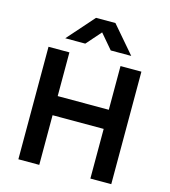

<svg xmlns="http://www.w3.org/2000/svg" viewBox="-134 -1048 1021 1154"><g transform="rotate(15 377.0 -471.0)"><path d="M88.5 0V-700H218.5V-428H536.5V-700H666.5V0H536.5V-309H218.5V0ZM172.5 -775.5 319.5 -942H440L583 -775.5H455.5L377.5 -867L297 -775.5Z"/></g></svg>

Font: Geologica Medium
Style: Regular
Weight: 500
Designer: Sindre Bremnes, Frode Helland
Foundry: Monokrom Skriftforlag AS
Version: Version 1.010;gftools[0.9.28]